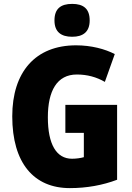

<svg xmlns="http://www.w3.org/2000/svg" viewBox="-20 -957 677 987"><path d="M351 -937C292 -937 260 -912 260 -852C260 -793 294 -768 351 -768C407 -768 441 -793 441 -852C441 -912 409 -937 351 -937ZM316 -418V-274H411V-149C394 -144 370 -141 350 -141C270 -141 226 -215 226 -354C226 -490 273 -574 375 -574C428 -574 476 -561 519 -536L570 -679C520 -705 449 -724 371 -724C162 -724 43 -587 43 -359C43 -119 154 10 339 10C426 10 508 -5 582 -33V-418Z"/></svg>

Font: Noto Sans Thai Looped Condensed Black
Style: Regular
Weight: 900
Width: 3
Designer: Sasikarn Vongin, Ben Mitchell
Foundry: The Fontpad Ltd
Version: Version 1.001